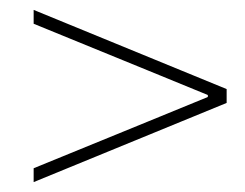

<svg xmlns="http://www.w3.org/2000/svg" viewBox="-20 -524 496 388"><path d="M48 -156V-184L278 -278L400 -328V-332L278 -382L48 -476V-504L438 -344V-316Z"/></svg>

Font: Source Sans 3
Style: Italic
Weight: 200
Italic angle: -11°
Designer: Paul D. Hunt
Foundry: Adobe
Version: Version 3.046;hotconv 1.0.118;makeotfexe 2.5.65603